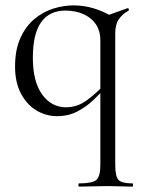

<svg xmlns="http://www.w3.org/2000/svg" viewBox="-20 -419 528 714"><path d="M192.4 13Q151 13 115.4 -8.3Q79.8 -29.6 57.9 -71.1Q36 -112.6 36 -171.4Q36 -233.8 55.8 -277.5Q75.6 -321.2 107.7 -348.1Q139.8 -375 178.2 -387Q216.6 -399 253.6 -399Q328.2 -399 399.4 -356.2L353.2 -268.6Q353.2 -304.2 336.4 -328.8Q319.6 -353.4 290.2 -366.5Q260.8 -379.6 223 -379.6Q164 -379.6 133.1 -336.6Q102.2 -293.6 102.2 -204Q102.2 -115.6 136.6 -67.8Q171 -20 225.6 -20Q267 -20 301.9 -45.4Q336.8 -70.8 366.8 -103.2L375 -96.2Q354.2 -72.8 327.8 -47.5Q301.4 -22.2 267.9 -4.6Q234.4 13 192.4 13ZM273.6 275Q271.6 275 271.6 269Q271.6 263 273.6 263Q323.6 263 338.4 250Q353.2 237 353.2 194V-352.4L452.8 -388Q456.8 -390 458.8 -385.4Q460.8 -380.8 456.8 -378.8Q434.2 -365.8 421.4 -346.7Q408.6 -327.6 408.6 -295V194Q408.6 237 420.7 250Q432.8 263 472.6 263Q474.8 263 474.8 269Q474.8 275 472.6 275Q454.2 275 430.5 274Q406.8 273 380.2 273Q351 273 324.1 274Q297.2 275 273.6 275Z"/></svg>

Font: Cormorant Light
Style: Regular
Weight: 300
Designer: Christian Thalmann (Catharsis Fonts)
Foundry: Catharsis Fonts
Version: Version 4.000